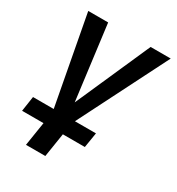

<svg xmlns="http://www.w3.org/2000/svg" viewBox="-164 -601 815 885"><g transform="rotate(30 243.0 -159.0)"><path d="M107 180 127 53H13L25 -27H162L138 -12L47 -498H153L204 -100H203L379 -498H486L240 -11L223 -27H360L347 53H230L210 180Z"/></g></svg>

Font: Nunito Sans 7pt Condensed SemiBold
Style: Italic
Weight: 600
Width: 3
Italic angle: -9°
Designer: Vernon Adams
Foundry: Vernon Adams
Version: Version 3.101;gftools[0.9.27]